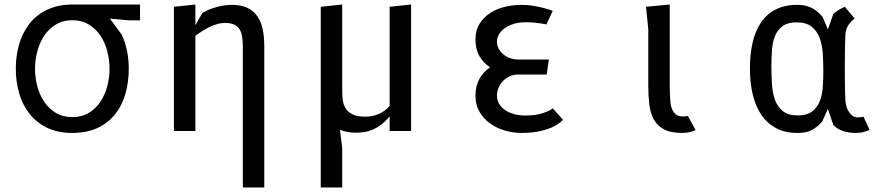

<svg xmlns="http://www.w3.org/2000/svg" viewBox="-20 -580 3940 850"><path d="M50 -275.5Q50 -313 56.5 -348.8Q63 -384.5 76.2 -416Q89.5 -447.5 109.8 -474Q130 -500.5 157.8 -519.5Q185.5 -538.5 221 -549.2Q256.5 -560 300 -560H600V-490H550L466.5 -497.5L519 -426.5Q535 -392 542.5 -354.2Q550 -316.5 550 -275.5Q550 -217 535.5 -165.5Q521 -114 490.5 -75.2Q460 -36.5 412.8 -14Q365.5 8.5 300 8.5Q234.5 8.5 187.2 -15Q140 -38.5 109.5 -77.8Q79 -117 64.5 -168.5Q50 -220 50 -275.5ZM135 -275.5Q135 -237 145 -198.8Q155 -160.5 175.2 -130Q195.5 -99.5 226.8 -80.5Q258 -61.5 300 -61.5Q342 -61.5 373.2 -80.5Q404.5 -99.5 424.8 -130Q445 -160.5 455 -198.8Q465 -237 465 -275.5Q465 -314.5 455 -353Q445 -391.5 424.8 -422Q404.5 -452.5 373.2 -471.5Q342 -490.5 300 -490.5Q258 -490.5 226.8 -471.2Q195.5 -452 175.2 -421.2Q155 -390.5 145 -352Q135 -313.5 135 -275.5Z M845 0H750V-550L845 -560V-468.5L875.5 -522Q884.5 -528 898.5 -534.5Q912.5 -541 929.8 -546.2Q947 -551.5 967 -555Q987 -558.5 1007.5 -558.5Q1047 -558.5 1074.2 -545.8Q1101.5 -533 1118.5 -509Q1135.5 -485 1142.8 -451Q1150 -417 1150 -375V250H1055V-375Q1055 -402 1051.2 -421.5Q1047.5 -441 1038.2 -453.8Q1029 -466.5 1013.5 -472.5Q998 -478.5 975 -478.5Q958 -478.5 940.5 -473.2Q923 -468 906.2 -459.8Q889.5 -451.5 873.8 -441.5Q858 -431.5 845 -422Z M1400 -550 1495 -560V-182.5Q1495 -160.5 1497.2 -139.2Q1499.5 -118 1509.8 -101Q1520 -84 1540.5 -73.8Q1561 -63.5 1598 -63.5Q1628 -63.5 1655.8 -75Q1683.5 -86.5 1705 -111V-550L1800 -560V0H1705V-64.5Q1685 -41 1665.5 -26.8Q1646 -12.5 1627.2 -5Q1608.5 2.5 1590.5 5Q1572.5 7.5 1555 7.5Q1536.5 7.5 1518 4.2Q1499.5 1 1485 -5.5L1495 75V250H1400Z M2410 -316.5 2400 -250H2273Q2255 -250 2238 -242.8Q2221 -235.5 2208.2 -222.8Q2195.5 -210 2187.8 -192.8Q2180 -175.5 2180 -156Q2180 -136.5 2189.5 -120.5Q2199 -104.5 2216 -92.8Q2233 -81 2256.2 -74.8Q2279.5 -68.5 2307.5 -68.5Q2337 -68.5 2359.5 -73.2Q2382 -78 2397 -84Q2414.5 -91 2427.5 -100L2472.5 -49.5Q2457.5 -33.5 2432.5 -20.5Q2411 -9.5 2375.5 -0.5Q2340 8.5 2287.5 8.5Q2253 8.5 2217 -1.5Q2181 -11.5 2151.8 -32Q2122.5 -52.5 2103.8 -83.5Q2085 -114.5 2085 -156.5Q2085 -199.5 2102.5 -230.8Q2120 -262 2149.5 -282Q2120 -301 2102.5 -331.5Q2085 -362 2085 -405Q2085 -447 2103.8 -476Q2122.5 -505 2151.8 -523.5Q2181 -542 2217 -550.2Q2253 -558.5 2287.5 -558.5Q2316 -558.5 2341.2 -554.2Q2366.5 -550 2385.5 -545Q2408 -539.5 2427 -532L2399 -472Q2386.5 -474.5 2372 -476.5Q2359.5 -478.5 2343 -480Q2326.5 -481.5 2307.5 -481.5Q2279.5 -481.5 2256.2 -474.8Q2233 -468 2216 -456.2Q2199 -444.5 2189.5 -428.8Q2180 -413 2180 -395.5Q2180 -379.5 2187.5 -365Q2195 -350.5 2207.8 -339.8Q2220.5 -329 2237.5 -322.8Q2254.5 -316.5 2273 -316.5Z M2850 -451 2840 -550 2945 -560V-194.5Q2945 -181.5 2945.8 -166.2Q2946.5 -151 2947.5 -133.5Q2950 -99 2963.8 -81.8Q2977.5 -64.5 3000 -64.5Q3011 -64.5 3016.5 -65.2Q3022 -66 3025 -67L3059.5 -4Q3051 0.5 3035 4.5Q3019 8.5 3000 8.5Q2949 8.5 2919.2 -7.5Q2889.5 -23.5 2874.2 -51.8Q2859 -80 2854.5 -118.5Q2850 -157 2850 -201.5Z M3763.5 -498Q3724.5 -469 3722.5 -425.5Q3721.5 -403 3720.8 -366Q3720 -329 3720 -276Q3720 -222 3720.8 -187Q3721.5 -152 3722.5 -134.5Q3724 -117 3729 -103.5Q3734 -90 3741.2 -80.2Q3748.5 -70.5 3757.2 -65.5Q3766 -60.5 3775 -60.5Q3786 -60.5 3791.5 -61.2Q3797 -62 3803 -63L3829.5 -5Q3801.5 8.5 3770 8.5Q3703 8.5 3669.5 -26L3645 -98L3620 -42Q3606.5 -26.5 3593.5 -16.8Q3580.5 -7 3567.2 -1.2Q3554 4.5 3539.8 6.5Q3525.5 8.5 3509.5 8.5Q3454 8.5 3414.5 -13.2Q3375 -35 3349.5 -73.2Q3324 -111.5 3312 -163.5Q3300 -215.5 3300 -276.5Q3300 -337 3311.2 -388.8Q3322.5 -440.5 3347.5 -478.2Q3372.5 -516 3412.5 -537.2Q3452.5 -558.5 3509.5 -558.5Q3525.5 -558.5 3540 -556Q3554.5 -553.5 3568 -547.5Q3581.5 -541.5 3594.8 -531.2Q3608 -521 3621.5 -505.5L3645 -450L3669.5 -519Q3679 -527.5 3691.5 -535.2Q3704 -543 3720 -550ZM3625 -263Q3625 -303.5 3622.5 -342.5Q3620 -381.5 3608.5 -412.2Q3597 -443 3573.2 -462Q3549.5 -481 3507.5 -481Q3467.5 -481 3444.8 -464.5Q3422 -448 3411 -420.5Q3400 -393 3397.5 -358Q3395 -323 3395 -286Q3395 -245.5 3397.5 -206.5Q3400 -167.5 3411.2 -137Q3422.5 -106.5 3446 -87.8Q3469.5 -69 3511.5 -69Q3551 -69 3573.8 -85.5Q3596.5 -102 3608 -129.2Q3619.5 -156.5 3622.2 -191.2Q3625 -226 3625 -263Z"/></svg>

Font: B612 Mono
Style: Regular
Weight: 400
Version: Version 1.005